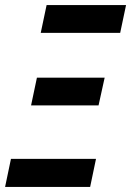

<svg xmlns="http://www.w3.org/2000/svg" viewBox="-33 -734 515 754"><path d="M127 -605H439L462 -714H150ZM89 -320H354L378 -429H112ZM-13 0H321L344 -110H10Z"/></svg>

Font: Noto Sans ExtraCondensed
Style: Bold Italic
Weight: 700
Width: 2
Italic angle: -12°
Designer: Monotype Design Team
Foundry: Monotype Imaging Inc.
Version: Version 2.013